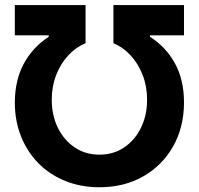

<svg xmlns="http://www.w3.org/2000/svg" viewBox="-20 -748 805 777"><path d="M40 -333.5Q40.5 -425.8 77.4 -492.2Q114.3 -558.6 177.2 -599.1V-605H40V-727.5H326.2V-573.2Q287.1 -557.1 256.1 -523.7Q225.1 -490.2 207.3 -444.3Q189.5 -398.4 189.5 -344.2Q189.5 -281.2 214.1 -231Q238.8 -180.7 282.2 -151.4Q325.7 -122.1 382.3 -122.1Q439 -122.1 482.4 -151.4Q525.9 -180.7 550.5 -231Q575.2 -281.2 575.2 -344.2Q575.2 -398.4 557.4 -444.3Q539.6 -490.2 508.8 -523.7Q478 -557.1 439 -573.2V-727.5H724.6V-605H586.9V-599.1Q650.4 -559.1 687.5 -492.4Q724.6 -425.8 724.6 -333.5Q724.6 -233.4 680.7 -155.8Q636.7 -78.1 559.6 -34.2Q482.4 9.8 382.3 9.8Q307.6 9.8 244.9 -15.4Q182.1 -40.5 136.5 -86.4Q90.8 -132.3 65.4 -195.3Q40 -258.3 40 -333.5Z"/></svg>

Font: Inter 24pt
Style: Bold
Weight: 700
Designer: Rasmus Andersson
Foundry: rsms
Version: Version 4.001;git-66647c0bb